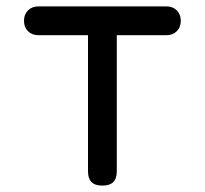

<svg xmlns="http://www.w3.org/2000/svg" viewBox="-20 -570 640 600"><path d="M255 -460H100Q80 -460 67.5 -472.5Q55 -485 55 -505Q55 -525 67.5 -537.5Q80 -550 100 -550H500Q520 -550 532.5 -537.5Q545 -525 545 -505Q545 -485 532.5 -472.5Q520 -460 500 -460H345V-35Q345 -12 334 -1Q323 10 300 10Q277 10 266 -1Q255 -12 255 -35Z"/></svg>

Font: Maple Mono NL
Style: Regular
Weight: 400
Monospace: yes
Designer: subframe7536
Version: Version 7.000